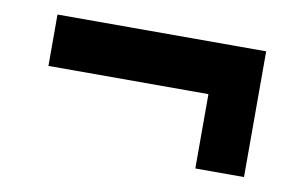

<svg xmlns="http://www.w3.org/2000/svg" viewBox="-44 -474 700 442"><g transform="rotate(10 306.0 -253.0)"><path d="M546.9 -399.9V-106H433.1V-279.8H59.1V-399.9Z"/></g></svg>

Font: Rawline
Style: Bold
Weight: 700
Designer: Matt McInerney, Pablo Impallari, Rodrigo Fuenzalida
Foundry: Matt McInerney, Pablo Impallari, Rodrigo Fuenzalida
Version: Version 4.020;PS 004.020;hotconv 1.0.88;makeotf.lib2.5.64775